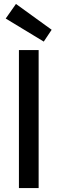

<svg xmlns="http://www.w3.org/2000/svg" viewBox="-20 -954 292 974"><path d="M76 0V-700H176V0ZM202 -743 9 -860 61 -934 242 -803Z"/></svg>

Font: DM Sans 9pt Medium
Style: Regular
Weight: 500
Version: Version 4.004;gftools[0.9.30]